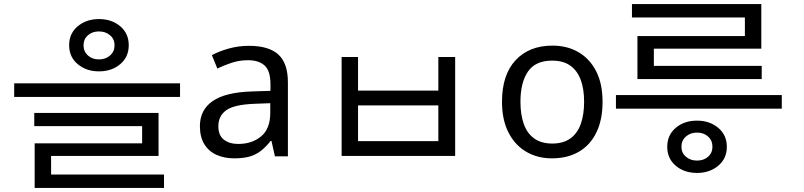

<svg xmlns="http://www.w3.org/2000/svg" viewBox="-20 -771 3966 947"><path d="M468 -677Q531 -677 573 -641.5Q615 -606 615 -548Q615 -490 573 -454.5Q531 -419 468 -419Q406 -419 363.5 -454.5Q321 -490 321 -548Q321 -606 363.5 -641.5Q406 -677 468 -677ZM468 -616Q435 -616 413.5 -597Q392 -578 392 -548Q392 -517 413.5 -497.5Q435 -478 468 -478Q501 -478 523 -497.5Q545 -517 545 -548Q545 -578 523 -597Q501 -616 468 -616ZM50 -360H868V-293H50ZM149 -214H762V-2H232V112H151V-64H681V-149H149ZM151 90H789V156H151Z M1208 -545Q1306 -545 1353 -502Q1400 -459 1400 -365V0H1336L1319 -76H1315Q1292 -47 1267.5 -27.5Q1243 -8 1211.5 1Q1180 10 1135 10Q1087 10 1048.5 -7Q1010 -24 988 -59.5Q966 -95 966 -149Q966 -229 1029 -272.5Q1092 -316 1223 -320L1314 -323V-355Q1314 -422 1285 -448Q1256 -474 1203 -474Q1161 -474 1123 -461.5Q1085 -449 1052 -433L1025 -499Q1060 -518 1108 -531.5Q1156 -545 1208 -545ZM1234 -259Q1134 -255 1095.5 -227Q1057 -199 1057 -148Q1057 -103 1084.5 -82Q1112 -61 1155 -61Q1223 -61 1268 -98.5Q1313 -136 1313 -214V-262Z M1665 -490H1746V-324H2142V-490H2225V-2H1665ZM1746 -251V-75H2142V-251Z M2952 -269Q2952 -180 2921.5 -117.5Q2891 -55 2835 -22.5Q2779 10 2702 10Q2631 10 2575.5 -22.5Q2520 -55 2488 -117.5Q2456 -180 2456 -269Q2456 -402 2523 -474Q2590 -546 2705 -546Q2778 -546 2833.5 -513.5Q2889 -481 2920.5 -419.5Q2952 -358 2952 -269ZM2547 -269Q2547 -206 2563.5 -159.5Q2580 -113 2615 -88Q2650 -63 2704 -63Q2758 -63 2793 -88Q2828 -113 2844.5 -159.5Q2861 -206 2861 -269Q2861 -333 2844 -378Q2827 -423 2792.5 -447.5Q2758 -472 2703 -472Q2621 -472 2584 -418Q2547 -364 2547 -269Z M3418 82Q3355 82 3313 46.5Q3271 11 3271 -47Q3271 -105 3313 -140.5Q3355 -176 3418 -176Q3480 -176 3522.5 -140.5Q3565 -105 3565 -47Q3565 11 3522.5 46.5Q3480 82 3418 82ZM3418 21Q3451 21 3472.5 2Q3494 -17 3494 -47Q3494 -78 3472.5 -97.5Q3451 -117 3418 -117Q3385 -117 3363 -97.5Q3341 -78 3341 -47Q3341 -17 3363 2Q3385 21 3418 21ZM3836 -235H3018V-302H3836ZM3737 -381H3124V-593H3654V-707H3735V-531H3205V-446H3737ZM3735 -685H3097V-751H3735Z"/></svg>

Font: korean115
Style: Regular
Weight: 400
Designer: Monotype Design Team
Foundry: Monotype Imaging Inc.
Version: Version 2.013